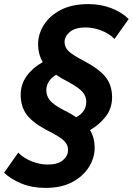

<svg xmlns="http://www.w3.org/2000/svg" viewBox="-75 -721 648 937"><path d="M-55 122 14 24Q41 51 80 66.5Q119 82 158 82Q207 82 232 61Q257 40 257 11Q257 -15 238 -33.5Q219 -52 165 -80Q88 -119 57 -159Q26 -199 26 -259Q26 -310 55.5 -350.5Q85 -391 134 -418Q111 -455 111 -506Q111 -555 139.5 -600Q168 -645 222.5 -673Q277 -701 355 -701Q417 -701 468.5 -681Q520 -661 553 -628L484 -531Q457 -558 418.5 -572.5Q380 -587 343 -587Q293 -587 267 -566Q241 -545 240 -517Q240 -489 261 -470Q282 -451 336 -423Q411 -383 441.5 -343.5Q472 -304 472 -246Q472 -193 441.5 -153Q411 -113 364 -86Q387 -50 387 1Q387 49 359 94Q331 139 278 167.5Q225 196 147 196Q82 196 30.5 175Q-21 154 -55 122ZM151 -281Q151 -254 168 -232Q185 -210 239 -182Q256 -174 270.5 -165.5Q285 -157 297 -149Q346 -175 346 -225Q346 -250 329 -271Q312 -292 257 -322Q241 -330 226.5 -338.5Q212 -347 199 -356Q176 -343 163.5 -323Q151 -303 151 -281Z"/></svg>

Font: Radio Canada Condensed SemiBold
Style: Italic
Weight: 600
Width: 3
Italic angle: -12°
Designer: Charles Daoud, Etienne Aubert Bonn, Alexandre Saumier Demers, Jacques Le Bailly
Foundry: Radio-Canada
Version: Version 2.104; ttfautohint (v1.8.4.7-5d5b);gftools[0.9.28.de